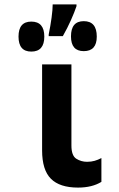

<svg xmlns="http://www.w3.org/2000/svg" viewBox="-20 -841 540 871"><path d="M265 -677Q286 -714 302 -750Q318 -786 327 -813V-821H219Q219 -798 214 -761Q209 -724 201 -685V-677ZM419 -675Q419 -745 360 -745Q302 -745 302 -676Q302 -609 360 -609Q419 -609 419 -675ZM181 -675Q181 -743 122 -743Q64 -743 64 -675Q64 -607 122 -607Q181 -607 181 -675ZM440 -16V-124Q425 -116 409.5 -111.5Q394 -107 375 -107Q348 -107 326 -121Q304 -135 304 -181V-549H171V-159Q171 -70 211 -30Q251 10 334 10Q398 10 440 -16Z"/></svg>

Font: Noto Sans Mono UI Condensed ExtraBold
Style: Regular
Weight: 800
Width: 3
Designer: Monotype Design team
Foundry: Monotype Imaging Inc.
Version: 1.000